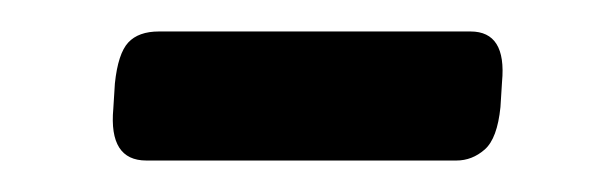

<svg xmlns="http://www.w3.org/2000/svg" viewBox="-20 -326 390 122"><path d="M73 -224Q49 -224 52 -257L53 -273Q55 -292 61.5 -299Q68 -306 81 -306H279Q302 -306 299 -274L298 -258Q296 -238 288 -231Q280 -224 270 -224Z"/></svg>

Font: Asap Semi Expanded Semi Expanded Medium
Style: Italic
Weight: 500
Width: 6
Italic angle: -6°
Designer: Pablo Cosgaya
Foundry: Omnibus-Type
Version: Version 3.001; ttfautohint (v1.8.4.7-5d5b)